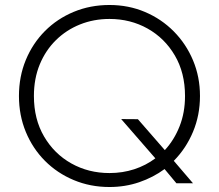

<svg xmlns="http://www.w3.org/2000/svg" viewBox="-20 -735 878 770"><path d="M687.5 0 640 -57Q594.5 -23.5 538.2 -4.2Q482 15 419 15Q342 15 275.8 -12.8Q209.5 -40.5 160.2 -90Q111 -139.5 83.5 -206Q56 -272.5 56 -350Q56 -428 83.5 -494.5Q111 -561 160.2 -610.5Q209.5 -660 275.8 -687.5Q342 -715 419 -715Q495.5 -715 561.5 -687Q627.5 -659 677 -609Q726.5 -559 754.2 -492.8Q782 -426.5 782 -350Q782 -273 754 -206.2Q726 -139.5 677 -90L754 0ZM419 -41Q471.5 -41 518.2 -56.2Q565 -71.5 603 -100L466 -257.5L533 -257L641 -133Q678.5 -173.5 700.2 -228.5Q722 -283.5 722 -350Q722 -443 681.2 -512.5Q640.5 -582 571.8 -620.5Q503 -659 419 -659Q356 -659 301 -637Q246 -615 204.5 -574.2Q163 -533.5 139.5 -476.8Q116 -420 116 -350Q116 -257 156.8 -187.5Q197.5 -118 266.2 -79.5Q335 -41 419 -41Z"/></svg>

Font: Geologica-Sharp
Style: Regular
Weight: 100
Designer: Sindre Bremnes, Frode Helland
Foundry: Monokrom Skriftforlag AS
Version: Version 1.010;gftools[0.9.28]